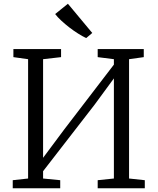

<svg xmlns="http://www.w3.org/2000/svg" viewBox="-20 -1005 841 1025"><path d="M48 0V-43L130 -52V-689L51.5 -700V-743H306V-700L210 -689V-162.5L322.5 -313.5L588 -660V-689L501.5 -700V-743H747.5V-700L669 -689V-52L753 -43V0H501.5V-43L588 -52V-586.5L484.5 -445.5L210 -91V-52L301.5 -43V0ZM439.5 -802Q420.5 -811 397 -825.8Q373.5 -840.5 350.2 -858.5Q327 -876.5 307 -895Q287 -913.5 274.5 -930L342.5 -985L472.5 -829L440.5 -802Z"/></svg>

Font: Merriweather 7pt Light
Style: Regular
Weight: 300
Designer: Eben Sorkin
Foundry: Eben Sorkin
Version: Version 2.200;gftools[0.9.31]